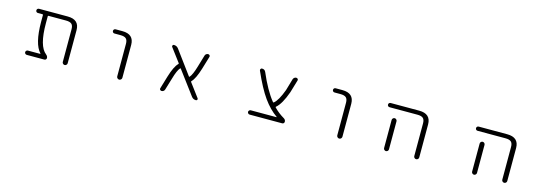

<svg xmlns="http://www.w3.org/2000/svg" viewBox="10 -1337 5980 2107"><g transform="rotate(15 3000.0 -283.5)"><path d="M736.3 -48.8Q736.3 -38.1 728 -29.8Q719.7 -21.5 708.5 -21.5Q697.3 -21.5 689 -29.8Q680.7 -38.1 680.7 -48.8V-420.9Q680.7 -461.9 661.6 -479.5Q642.6 -497.1 595.7 -497.1H399.4Q391.6 -497.1 391.6 -490.2V-411.1Q391.6 -151.4 482.4 -81.1Q502 -65.4 502 -44.9Q502 -35.2 495.1 -28.3Q488.3 -21.5 478.5 -21.5H278.3Q268.6 -21.5 261.2 -28.8Q253.9 -36.1 253.9 -45.9Q253.9 -55.7 261.2 -63Q268.6 -70.3 278.3 -70.3H417Q419.9 -70.3 420.4 -72.3Q420.9 -74.2 419.9 -75.2Q337.9 -161.1 336.9 -411.1V-490.2Q336.9 -497.1 329.1 -497.1H278.3Q267.6 -497.1 260.7 -503.9Q253.9 -510.7 253.9 -521Q253.9 -531.2 260.7 -538.1Q267.6 -544.9 278.3 -544.9H603.5Q736.3 -544.9 736.3 -424.8Z M1148.4 -497.1Q1137.7 -497.1 1130.9 -503.9Q1124 -510.7 1124 -521Q1124 -531.2 1130.9 -538.1Q1137.7 -544.9 1148.4 -544.9H1224.6Q1356.4 -544.9 1357.4 -424.8V-50.8Q1357.4 -39.1 1348.6 -30.3Q1339.8 -21.5 1328.1 -21.5Q1316.4 -21.5 1307.6 -30.3Q1298.8 -39.1 1298.8 -50.8V-420.9Q1298.8 -461.9 1279.8 -479.5Q1260.7 -497.1 1214.8 -497.1Z M2212.9 -46.9Q2218.8 -39.1 2214.4 -30.3Q2210 -21.5 2200.2 -21.5Q2168 -21.5 2149.4 -46.9L1951.2 -312.5Q1947.3 -318.4 1942.4 -313.5Q1914.1 -282.2 1885.7 -183.6L1844.7 -47.9Q1841.8 -36.1 1831.5 -28.8Q1821.3 -21.5 1809.6 -21.5Q1798.8 -21.5 1792 -30.3Q1788.1 -35.2 1788.1 -42Q1788.1 -44.9 1789.1 -47.9L1832 -191.4Q1869.1 -313.5 1911.1 -354.5Q1917 -359.4 1913.1 -365.2L1797.9 -518.6Q1792 -526.4 1796.4 -535.6Q1800.8 -544.9 1811.5 -544.9Q1843.8 -544.9 1863.3 -518.6L2058.6 -253.9Q2062.5 -248 2067.4 -252.9Q2095.7 -284.2 2125 -383.8L2165 -518.6Q2168 -530.3 2178.2 -537.6Q2188.5 -544.9 2200.2 -544.9Q2210.9 -544.9 2217.8 -536.1Q2221.7 -531.2 2221.7 -524.4Q2221.7 -521.5 2220.7 -518.6L2177.7 -375Q2140.6 -252.9 2099.6 -211.9Q2093.8 -207 2097.7 -201.2Z M3101.6 -70.3Q3103.5 -70.3 3104 -71.8Q3104.5 -73.2 3103.5 -74.2Q3019.5 -132.8 2947.3 -233.4Q2875 -335 2794.9 -517.6Q2791 -527.3 2796.9 -536.1Q2802.7 -544.9 2812.5 -544.9Q2842.8 -544.9 2854.5 -517.6Q2936.5 -326.2 3022.5 -220.7Q3027.3 -214.8 3033.2 -219.7Q3080.1 -257.8 3127 -384.8L3166 -518.6Q3169.9 -530.3 3179.7 -537.6Q3189.5 -544.9 3201.2 -544.9Q3211.9 -544.9 3218.8 -536.1Q3222.7 -531.2 3222.7 -524.4Q3222.7 -521.5 3221.7 -518.6L3178.7 -374Q3127 -229.5 3068.4 -180.7Q3062.5 -175.8 3067.4 -170.9Q3118.2 -118.2 3183.6 -80.1Q3204.1 -67.4 3204.1 -44.9Q3204.1 -35.2 3197.3 -28.3Q3190.4 -21.5 3180.7 -21.5H2810.5Q2800.8 -21.5 2793.5 -28.8Q2786.1 -36.1 2786.1 -45.9Q2786.1 -55.7 2793.5 -63Q2800.8 -70.3 2810.5 -70.3Z M3648.4 -497.1Q3637.7 -497.1 3630.9 -503.9Q3624 -510.7 3624 -521Q3624 -531.2 3630.9 -538.1Q3637.7 -544.9 3648.4 -544.9H3724.6Q3856.4 -544.9 3857.4 -424.8V-50.8Q3857.4 -39.1 3848.6 -30.3Q3839.8 -21.5 3828.1 -21.5Q3816.4 -21.5 3807.6 -30.3Q3798.8 -39.1 3798.8 -50.8V-420.9Q3798.8 -461.9 3779.8 -479.5Q3760.7 -497.1 3714.8 -497.1Z M4273.4 -497.1Q4262.7 -497.1 4255.9 -503.9Q4249 -510.7 4249 -521Q4249 -531.2 4255.9 -538.1Q4262.7 -544.9 4273.4 -544.9H4596.7Q4729.5 -544.9 4730.5 -424.8V-49.8Q4730.5 -38.1 4722.2 -29.8Q4713.9 -21.5 4702.1 -21.5Q4690.4 -21.5 4682.1 -29.8Q4673.8 -38.1 4673.8 -49.8V-420.9Q4673.8 -461.9 4654.8 -479.5Q4635.7 -497.1 4588.9 -497.1ZM4386.7 -367.2V-72.3V-48.8Q4386.7 -38.1 4378.4 -29.8Q4370.1 -21.5 4358.9 -21.5Q4347.7 -21.5 4339.4 -29.8Q4331.1 -38.1 4331.1 -48.8V-72.3V-367.2Q4331.1 -378.9 4339.4 -387.2Q4347.7 -395.5 4358.9 -395.5Q4370.1 -395.5 4378.4 -387.2Q4386.7 -378.9 4386.7 -367.2Z M5273.4 -497.1Q5262.7 -497.1 5255.9 -503.9Q5249 -510.7 5249 -521Q5249 -531.2 5255.9 -538.1Q5262.7 -544.9 5273.4 -544.9H5596.7Q5729.5 -544.9 5730.5 -424.8V-49.8Q5730.5 -38.1 5722.2 -29.8Q5713.9 -21.5 5702.1 -21.5Q5690.4 -21.5 5682.1 -29.8Q5673.8 -38.1 5673.8 -49.8V-420.9Q5673.8 -461.9 5654.8 -479.5Q5635.7 -497.1 5588.9 -497.1ZM5386.7 -367.2V-72.3V-48.8Q5386.7 -38.1 5378.4 -29.8Q5370.1 -21.5 5358.9 -21.5Q5347.7 -21.5 5339.4 -29.8Q5331.1 -38.1 5331.1 -48.8V-72.3V-367.2Q5331.1 -378.9 5339.4 -387.2Q5347.7 -395.5 5358.9 -395.5Q5370.1 -395.5 5378.4 -387.2Q5386.7 -378.9 5386.7 -367.2Z"/></g></svg>

Font: Rounded-X Mgen+ 1mn light
Style: Regular
Weight: 200
Designer: [Source Han Sans]
Ryoko NISHIZUKA  (kana & ideographs); Paul D. Hunt (Latin, Greek & Cyrillic); Wenlong ZHANG  (bopomofo
Version: Version 1.059.20150602